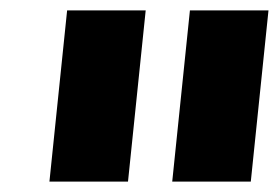

<svg xmlns="http://www.w3.org/2000/svg" viewBox="-20 -720 536 369"><path d="M311 -371 345 -700H496L462 -371ZM75 -371 109 -700H260L226 -371Z"/></svg>

Font: MuseoModerno Thin Black
Style: Italic
Weight: 900
Italic angle: -9°
Version: Version 1.003